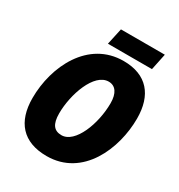

<svg xmlns="http://www.w3.org/2000/svg" viewBox="-205 -1020 1087 1167"><g transform="rotate(30 338.5 -436.5)"><path d="M277 -768H586L610 -883H302ZM295 10C548 10 658 -251 658 -462C658 -626 577 -725 413 -725C166 -725 45 -476 45 -253C45 -87 128 10 295 10ZM310 -145C258 -145 232 -177 232 -253C232 -387 296 -571 397 -571C445 -571 472 -532 472 -463C472 -317 405 -145 310 -145Z"/></g></svg>

Font: Noto Sans SemiCondensed Black
Style: Italic
Weight: 900
Width: 4
Italic angle: -12°
Designer: Monotype Design Team
Foundry: Monotype Imaging Inc.
Version: Version 2.013